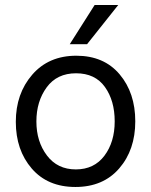

<svg xmlns="http://www.w3.org/2000/svg" viewBox="-20 -736 602 765"><path d="M327 -560H258L357 -716H451ZM283 -444Q207 -444 166 -388Q125 -332 125 -252Q125 -172 167 -116.5Q209 -61 282 -61Q355 -61 396 -115.5Q437 -170 437 -252.5Q437 -335 398 -389.5Q359 -444 283 -444ZM284 -514Q394 -514 456.5 -440Q519 -366 519 -252.5Q519 -139 455 -65Q391 9 280.5 9Q170 9 106.5 -64.5Q43 -138 43 -250.5Q43 -363 108.5 -438.5Q174 -514 284 -514Z"/></svg>

Font: Hind Vadodara
Style: Regular
Weight: 400
Designer: Hitesh Malaviya
Foundry: Indian Type Foundry
Version: Version 0.702;PS 1.0;hotconv 1.0.81;makeotf.lib2.5.63406